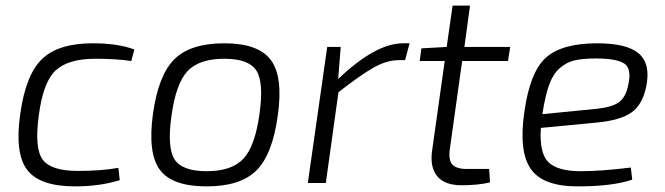

<svg xmlns="http://www.w3.org/2000/svg" viewBox="-20 -651 2365 683"><path d="M401 -54 406 -10Q334 12 247 12Q121 12 76.5 -47Q32 -106 52 -245Q71 -384 129 -440.5Q187 -497 310 -497Q399 -497 458 -475L447 -434Q394 -442 320 -442Q222 -442 177.5 -400Q133 -358 118 -240Q102 -123 132 -83Q162 -43 257 -43Q342 -43 401 -54Z M968 -239Q949 -101 892 -44.5Q835 12 715 12Q593 12 549 -46.5Q505 -105 524 -245Q543 -383 600 -440Q657 -497 778 -497Q899 -497 943.5 -437.5Q988 -378 968 -239ZM778 -442Q689 -442 647.5 -398.5Q606 -355 590 -239Q574 -126 601 -84Q628 -42 715 -42Q804 -42 845.5 -86Q887 -130 903 -245Q919 -358 892 -400Q865 -442 778 -442Z M1437 -497 1421 -437H1398Q1356 -437 1309 -410.5Q1262 -384 1184 -323L1139 0H1075L1144 -484H1192L1183 -370Q1316 -497 1414 -497Z M1624 -434 1580 -119Q1575 -82 1589 -66Q1603 -50 1640 -50H1720L1723 -2Q1679 8 1622 8Q1562 8 1535.5 -24Q1509 -56 1517 -114L1562 -434H1473L1479 -479L1569 -484L1590 -631H1652L1632 -484H1795L1787 -434Z M2224 -55 2229 -12Q2160 12 2034 12Q1912 12 1868.5 -49.5Q1825 -111 1845 -251Q1865 -395 1922 -446Q1979 -497 2105 -497Q2210 -497 2252.5 -460.5Q2295 -424 2279 -344Q2266 -279 2226.5 -251Q2187 -223 2103 -215L1904 -196Q1898 -106 1931 -74Q1964 -42 2046 -42Q2118 -42 2224 -55ZM1910 -245 2103 -264Q2158 -270 2182 -287.5Q2206 -305 2215 -349Q2228 -408 2200 -425.5Q2172 -443 2100 -443Q2052 -443 2023 -436Q1994 -429 1970.5 -408Q1947 -387 1933.5 -349.5Q1920 -312 1910 -249Z"/></svg>

Font: Exo 2.0 Light
Style: Italic
Weight: 300
Italic angle: -8°
Designer: Natanael Gama
Version: Version 1.001;PS 001.001;hotconv 1.0.70;makeotf.lib2.5.58329